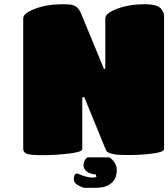

<svg xmlns="http://www.w3.org/2000/svg" viewBox="-20 -730 796 908"><path d="M381.8 73.2Q375 62.5 375 49.8Q376 27.3 393.1 14.2H495.1Q503.4 16.1 516.1 31.2Q528.8 46.4 532.2 65.9Q532.7 98.1 523.7 115.2Q514.6 132.3 498 142.1Q475.6 158.2 433.1 158.2H376Q329.1 141.1 329.1 120.1Q329.1 90.8 344.2 90.8Q346.7 90.3 357.7 95.2Q368.7 100.1 385.7 105Q402.8 109.9 418.9 109.9Q428.7 109.9 436 106.9L433.1 95.2Q397.9 92.3 381.8 73.2ZM89.8 -24.9V-643.1Q89.8 -668 147 -689Q203.6 -710 275.9 -710Q297.4 -710 314.9 -708Q348.6 -703.6 363.8 -665L472.2 -402.8L478 -407.2V-643.1Q478 -668 535.2 -689Q591.8 -710 664.1 -710Q727.5 -710 744.1 -686Q755.9 -668.9 755.9 -654.8V-24.9Q755.9 -11.2 702.1 -3.9Q641.6 4.4 567.9 2.9Q487.3 2.9 480 -22.9L377.9 -272L369.1 -268.1V-24.9Q369.1 -11.2 307.1 -3.9Q241.7 3.9 185.1 3.9Q122.6 3.9 106.9 -2.9Q89.8 -10.3 89.8 -24.9Z"/></svg>

Font: GGS TheRock Black
Style: Regular
Weight: 900
Designer: Rodrigo Fuenzalida (2012); Goodgame Studios (2014)
Foundry: Rodrigo Fuenzalida,2012;  GGS,2014
Version: Version 1.002 | FøM Mod